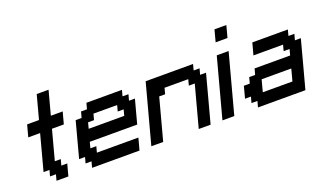

<svg xmlns="http://www.w3.org/2000/svg" viewBox="-85 -1389 3178 1903"><g transform="rotate(-20 1504.5 -437.5)"><path d="M250 0H375Q380.4 -21 391.6 -62.5Q402.8 -104 408.7 -125H346.2L362.8 -187.5H300.3L383.8 -500H508.8Q514.2 -520.5 525.6 -562.3Q537.1 -604 542.5 -625H417.5Q428.7 -667 450.9 -750Q473.1 -833 484.4 -875H359.4Q348.1 -833 325.9 -750Q303.7 -667 292.5 -625H167.5Q161.6 -604 150.4 -562.3Q139.2 -520.5 133.8 -500H258.8Q242.2 -437.5 208.7 -312.5Q175.3 -187.5 158.7 -125H221.2L204.1 -62.5H266.6Z M625 0H1125Q1130.9 -21 1142.1 -62.5Q1153.3 -104 1158.7 -125H721.2L737.8 -187.5H675.3L691.9 -250H1191.9Q1203.1 -292 1225.3 -375.2Q1247.6 -458.5 1258.8 -500H1196.3L1213.4 -562.5H1150.9L1167.5 -625H792.5L775.9 -562.5H713.4L696.3 -500H633.8Q617.2 -437.5 583.7 -312.5Q550.3 -187.5 533.7 -125H596.2L579.1 -62.5H641.6ZM1100.6 -375H725.6L742.2 -437.5H804.7L821.3 -500H1071.3L1054.7 -437.5H1117.2Z M1750 0H1875Q1897.5 -83 1942.1 -250Q1986.8 -417 2008.8 -500H1946.3L1963.4 -562.5H1900.9L1917.5 -625H1417.5Q1389.6 -520.5 1333.7 -312.3Q1277.8 -104 1250 0H1375L1492.2 -437.5H1554.7L1571.3 -500H1821.3L1804.7 -437.5H1867.2Z M2000 0H2125Q2152.8 -104 2208.7 -312.3Q2264.6 -520.5 2292.5 -625H2167.5Q2139.6 -520.5 2083.7 -312.3Q2027.8 -104 2000 0ZM2201.2 -750H2326.2Q2332 -771 2343 -812.5Q2354 -854 2359.4 -875H2234.4Q2229 -854 2217.8 -812.5Q2206.5 -771 2201.2 -750Z M2375 0H2875Q2897.5 -83 2942.1 -250Q2986.8 -417 3008.8 -500H2946.3L2963.4 -562.5H2900.9L2917.5 -625H2542.5Q2537.1 -604 2525.9 -562.3Q2514.6 -520.5 2508.8 -500H2821.3L2804.7 -437.5H2867.2L2850.6 -375H2475.6L2458.5 -312.5H2396L2379.4 -250H2316.9Q2311.5 -229 2300.3 -187.3Q2289.1 -145.5 2283.7 -125H2346.2L2329.1 -62.5H2391.6ZM2783.7 -125H2471.2Q2476.6 -145.5 2487.5 -187.3Q2498.5 -229 2504.4 -250H2816.9Q2811.5 -229 2800.5 -187.3Q2789.6 -145.5 2783.7 -125Z"/></g></svg>

Font: Faithful 32x
Style: Oblique
Weight: 400
Foundry: Faithful Resource Pack
Version: Version 1.0; January 27, 2023